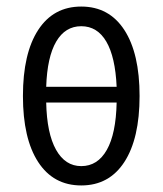

<svg xmlns="http://www.w3.org/2000/svg" viewBox="-20 -555 496 586"><path d="M228 11Q143 11 96.5 -60.5Q50 -132 50 -262Q50 -392 96.5 -463.5Q143 -535 228 -535Q313 -535 359.5 -463.5Q406 -392 406 -262Q406 -132 359.5 -60.5Q313 11 228 11ZM121 -290H336Q332 -381 304.5 -428Q277 -475 228 -475Q179 -475 151.5 -428Q124 -381 121 -290ZM228 -48Q278 -48 306 -97.5Q334 -147 336 -242H121Q123 -148 151 -98Q179 -48 228 -48Z"/></svg>

Font: Ubuntu Sans Condensed
Style: Regular
Weight: 400
Width: 3
Designer: Dalton Maag Ltd
Foundry: Dalton Maag Ltd
Version: Version 1.006; ttfautohint (v1.8.4.7-5d5b)